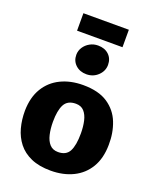

<svg xmlns="http://www.w3.org/2000/svg" viewBox="-177 -1089 979 1199"><g transform="rotate(20 312.5 -489.0)"><path d="M308 8Q231 8 177.2 -15.8Q123.5 -39.5 91 -81Q58.5 -122.5 44 -176.2Q29.5 -230 30 -290Q31.5 -379 68.5 -440Q105.5 -501 170 -532.5Q234.5 -564 318 -564Q421 -564 482.2 -523Q543.5 -482 570 -414.5Q596.5 -347 595 -267Q594 -177.5 557.2 -116.2Q520.5 -55 456 -23.5Q391.5 8 308 8ZM312 -117Q365.5 -117 386.2 -156.2Q407 -195.5 407 -275Q407 -320 398.5 -357.2Q390 -394.5 370 -416.8Q350 -439 315 -439Q260.5 -439 239.2 -399.5Q218 -360 218 -284Q218 -238 226.8 -200Q235.5 -162 256 -139.5Q276.5 -117 312 -117ZM312 -634Q268.5 -634 240.2 -660.2Q212 -686.5 212 -727Q212 -754.5 227 -777.5Q242 -800.5 266.8 -814.2Q291.5 -828 321 -828Q365.5 -828 392.8 -802.2Q420 -776.5 420 -735Q420 -694 388.5 -664Q357 -634 312 -634ZM165 -870V-986H467V-870Z"/></g></svg>

Font: Merriweather Sans ExtraBold
Style: Regular
Weight: 800
Designer: Eben Sorkin
Foundry: Eben Sorkin
Version: Version 2.001; ttfautohint (v1.8.3)